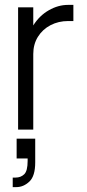

<svg xmlns="http://www.w3.org/2000/svg" viewBox="-20 -530 355 785"><path d="M54 -500H116V-426Q141 -466 179.5 -488Q218 -510 258 -510H280V-444H259Q219 -444 186.5 -427Q154 -410 135 -379.5Q116 -349 116 -309V0H54ZM48 37H124V134Q124 190 100 212.5Q76 235 47 235H32V196H44Q65 196 79 182.5Q93 169 93 128V118H48Z"/></svg>

Font: Overused Grotesk Book
Style: Regular
Weight: 350
Version: Version 0.003